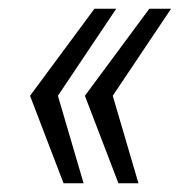

<svg xmlns="http://www.w3.org/2000/svg" viewBox="-20 -546 413 441"><path d="M126 -125 49 -326 197 -526H247L113 -326L172 -125ZM252 -125 175 -326 323 -526H373L239 -326L298 -125Z"/></svg>

Font: Archivo ExtraCondensed ExtraLight
Style: Italic
Weight: 250
Width: 2
Italic angle: -10°
Designer: Hector Gatti
Foundry: Omnibus-Type
Version: Version 2.001